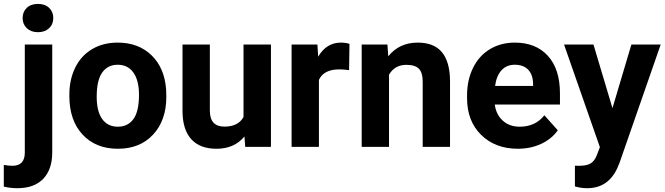

<svg xmlns="http://www.w3.org/2000/svg" viewBox="-66 -758 3432 991"><path d="M203.6 -528.3V28.8Q203.6 116.2 157.2 164.8Q110.8 213.4 23.4 213.4Q-13.2 213.4 -46.4 205.1V93.3Q-21 97.7 -2 97.7Q62 97.7 62 29.8V-528.3ZM50.8 -665Q50.8 -696.8 72 -717.3Q93.3 -737.8 129.9 -737.8Q166.5 -737.8 187.7 -717.3Q209 -696.8 209 -665Q209 -632.8 187.3 -612.3Q165.5 -591.8 129.9 -591.8Q94.2 -591.8 72.5 -612.3Q50.8 -632.8 50.8 -665Z M292 -269Q292 -347.7 322.3 -409.2Q352.5 -470.7 409.4 -504.4Q466.3 -538.1 541.5 -538.1Q648.4 -538.1 716.1 -472.7Q783.7 -407.2 791.5 -294.9L792.5 -258.8Q792.5 -137.2 724.6 -63.7Q656.7 9.8 542.5 9.8Q428.2 9.8 360.1 -63.5Q292 -136.7 292 -262.7ZM433.1 -258.8Q433.1 -183.6 461.4 -143.8Q489.7 -104 542.5 -104Q593.8 -104 622.6 -143.3Q651.4 -182.6 651.4 -269Q651.4 -342.8 622.6 -383.3Q593.8 -423.8 541.5 -423.8Q489.7 -423.8 461.4 -383.5Q433.1 -343.3 433.1 -258.8Z M1195.8 -53.7Q1143.6 9.8 1051.3 9.8Q966.3 9.8 921.6 -39.1Q877 -87.9 876 -182.1V-528.3H1017.1V-187Q1017.1 -104.5 1092.3 -104.5Q1164.1 -104.5 1190.9 -154.3V-528.3H1332.5V0H1199.7Z M1735.8 -396Q1707 -399.9 1685.1 -399.9Q1605 -399.9 1580.1 -345.7V0H1439V-528.3H1572.3L1576.2 -465.3Q1618.7 -538.1 1693.8 -538.1Q1717.3 -538.1 1737.8 -531.7Z M1933.6 -528.3 1938 -467.3Q1994.6 -538.1 2089.8 -538.1Q2173.8 -538.1 2214.8 -488.8Q2255.9 -439.5 2256.8 -341.3V0H2115.7V-337.9Q2115.7 -382.8 2096.2 -403.1Q2076.7 -423.3 2031.2 -423.3Q1971.7 -423.3 1941.9 -372.6V0H1800.8V-528.3Z M2606.9 9.8Q2490.7 9.8 2417.7 -61.5Q2344.7 -132.8 2344.7 -251.5V-265.1Q2344.7 -344.7 2375.5 -407.5Q2406.2 -470.2 2462.6 -504.2Q2519 -538.1 2591.3 -538.1Q2699.7 -538.1 2762 -469.7Q2824.2 -401.4 2824.2 -275.9V-218.3H2487.8Q2494.6 -166.5 2529.1 -135.3Q2563.5 -104 2616.2 -104Q2697.8 -104 2743.7 -163.1L2813 -85.4Q2781.2 -40.5 2727.1 -15.4Q2672.9 9.8 2606.9 9.8ZM2590.8 -423.8Q2548.8 -423.8 2522.7 -395.5Q2496.6 -367.2 2489.3 -314.5H2685.5V-325.7Q2684.6 -372.6 2660.2 -398.2Q2635.7 -423.8 2590.8 -423.8Z M3095.2 -199.7 3192.9 -528.3H3344.2L3131.8 82L3120.1 109.9Q3072.8 213.4 2963.9 213.4Q2933.1 213.4 2901.4 204.1V97.2L2922.9 97.7Q2962.9 97.7 2982.7 85.4Q3002.4 73.2 3013.7 44.9L3030.3 1.5L2845.2 -528.3H2997.1Z"/></svg>

Font: TypoPRO Roboto
Style: Bold
Weight: 700
Designer: Google
Version: Version 2.136; 2016